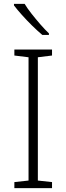

<svg xmlns="http://www.w3.org/2000/svg" viewBox="-20 -969 342 989"><path d="M248 0H54V-31L127 -39V-674L54 -683V-714H248V-683L175 -674V-39L248 -31ZM107 -949Q120 -927 142 -899Q164 -871 187.5 -844Q211 -817 232 -797V-789H198Q173 -810 145 -837.5Q117 -865 92.5 -892.5Q68 -920 52 -941V-949Z"/></svg>

Font: Noto Kufi Arabic ExtraLight
Style: Regular
Weight: 200
Designer: Monotype Design Team, David Williams, Khaled Hosny
Foundry: Google LLC
Version: Version 2.109; ttfautohint (v1.8.4.7-5d5b)